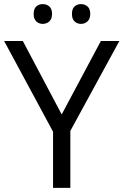

<svg xmlns="http://www.w3.org/2000/svg" viewBox="-20 -913 600 933"><path d="M279.8 -356.9 470.2 -713.9H560.1L321.8 -276.9V0H237.8V-272.9L0 -713.9H90.8ZM143.6 -845.2Q143.6 -870.6 156.5 -881.8Q169.4 -893.1 187.5 -893.1Q206.1 -893.1 219.5 -881.8Q232.9 -870.6 232.9 -845.2Q232.9 -820.8 219.5 -808.8Q206.1 -796.9 187.5 -796.9Q169.4 -796.9 156.5 -808.8Q143.6 -820.8 143.6 -845.2ZM329.6 -845.2Q329.6 -870.6 342.5 -881.8Q355.5 -893.1 373.5 -893.1Q391.6 -893.1 405 -881.8Q418.5 -870.6 418.5 -845.2Q418.5 -820.8 405 -808.8Q391.6 -796.9 373.5 -796.9Q355.5 -796.9 342.5 -808.8Q329.6 -820.8 329.6 -845.2Z"/></svg>

Font: HunimalSansv1.5
Style: Regular
Weight: 400
Foundry: Ascender Corporation
Version: Version 1.10